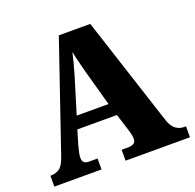

<svg xmlns="http://www.w3.org/2000/svg" viewBox="-125 -845 991 975"><g transform="rotate(-20 370.0 -357.0)"><path d="M7 0V-59H13Q37 -59 56.5 -72.5Q76 -86 91 -129L291 -714H461L653 -124Q664 -90 684 -74.5Q704 -59 730 -59H740V0H392V-59H430Q445 -59 457 -65.5Q469 -72 469 -91Q469 -105 465 -119.5Q461 -134 459 -141L430 -233H216L194 -159Q191 -147 186 -127Q181 -107 181 -92Q181 -77 188.5 -68Q196 -59 216 -59H262V0ZM237 -300H409L356 -491Q349 -519 341 -549Q333 -579 327 -611Q312 -547 296 -493Z"/></g></svg>

Font: Noto Serif Thai SemiCondensed Black
Style: Regular
Weight: 900
Width: 4
Designer: Monotype Design Team
Foundry: Monotype Imaging Inc.
Version: Version 2.002; ttfautohint (v1.8.4.7-5d5b)